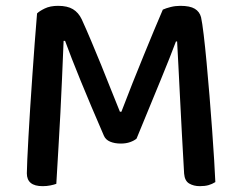

<svg xmlns="http://www.w3.org/2000/svg" viewBox="-20 -631 825 658"><path d="M448 -156Q440 -149 426 -144Q412 -139 394 -139Q373 -139 357.5 -145.5Q342 -152 336 -166Q290 -272 256.5 -354Q223 -436 203 -491H198Q195 -420 192.5 -360.5Q190 -301 187 -244Q184 -187 180.5 -128Q177 -69 173 -1Q165 2 152.5 4.5Q140 7 126 7Q72 7 72 -37Q72 -50 73.5 -83Q75 -116 77.5 -161.5Q80 -207 83.5 -262Q87 -317 91 -373.5Q95 -430 99 -484.5Q103 -539 107 -585Q115 -593 133.5 -602Q152 -611 179 -611Q211 -611 230 -599.5Q249 -588 260 -565Q276 -530 293 -489.5Q310 -449 327 -407.5Q344 -366 360 -325Q376 -284 391 -248H396Q415 -298 434.5 -347Q454 -396 472.5 -441Q491 -486 507.5 -526Q524 -566 538 -598Q549 -603 565 -607Q581 -611 598 -611Q631 -611 647.5 -601Q664 -591 669 -572Q673 -554 678 -512.5Q683 -471 688 -417Q693 -363 698 -302.5Q703 -242 707 -185.5Q711 -129 714 -81.5Q717 -34 718 -7Q707 0 694.5 3.5Q682 7 665 7Q644 7 628.5 -2Q613 -11 611 -36Q607 -104 603.5 -170Q600 -236 597 -295Q594 -354 591.5 -404Q589 -454 587 -489H583Q564 -438 531.5 -359Q499 -280 448 -156Z"/></svg>

Font: Baloo Tammudu 2 Medium
Style: Regular
Weight: 500
Designer: Maithili Shingre, Omkar Shende and Ek Type
Foundry: Ek Type
Version: Version 1.640;hotconv 1.0.111;makeotfexe 2.5.65597; ttfautoh